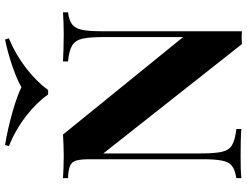

<svg xmlns="http://www.w3.org/2000/svg" viewBox="-129 -849 980 762"><g transform="rotate(-90 361.0 -468.0)"><path d="M693 -708V-688Q661 -684 645 -671.5Q629 -659 623.5 -632Q618 -605 618 -556V2Q606 1 593.5 1Q581 1 567 2L133 -548V-164Q133 -109 139 -79.5Q145 -50 165.5 -37.5Q186 -25 230 -20V0Q211 -2 180 -2.5Q149 -3 122 -3Q99 -3 75 -2.5Q51 -2 35 0V-20Q67 -25 83 -37Q99 -49 104.5 -76.5Q110 -104 110 -152V-602Q110 -639 104.5 -656.5Q99 -674 82.5 -680.5Q66 -687 35 -688V-708Q51 -707 75 -706Q99 -705 122 -705Q146 -705 168 -706Q190 -707 208 -708L595 -231V-544Q595 -599 589 -628.5Q583 -658 562.5 -671Q542 -684 498 -688V-708Q517 -707 548 -706Q579 -705 606 -705Q630 -705 653.5 -706Q677 -707 693 -708ZM585 -938 590 -923Q525 -896 470.5 -853.5Q416 -811 385 -767H367Q337 -811 282.5 -853.5Q228 -896 162 -923L167 -938Q232 -927 295.5 -909Q359 -891 396 -873Q427 -891 479.5 -909Q532 -927 585 -938Z"/></g></svg>

Font: Playfair Display
Style: Bold
Weight: 700
Designer: Claus Eggers Sørensen
Foundry: Claus Eggers Sørensen
Version: Version 1.203